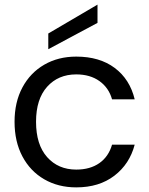

<svg xmlns="http://www.w3.org/2000/svg" viewBox="-20 -802 647 831"><path d="M43 -275Q43 -360 77 -423.5Q111 -487 171.5 -522Q232 -557 310 -557Q411 -557 476.5 -508Q542 -459 563 -372H465Q451 -422 410.5 -451Q370 -480 310 -480Q232 -480 184 -426.5Q136 -373 136 -275Q136 -176 184 -122Q232 -68 310 -68Q370 -68 410 -96Q450 -124 465 -176H563Q541 -92 475 -41.5Q409 9 310 9Q232 9 171.5 -26Q111 -61 77 -125Q43 -189 43 -275ZM402 -703 189 -589V-657L402 -782Z"/></svg>

Font: A Bank Premium Regular
Style: Regular
Weight: 400
Designer: Ninad Kale (Devanagari), Jonny Pinhorn (Latin), Htun Naung (Myanmar)
Foundry: Indian Type Foundry
Version: 4.004